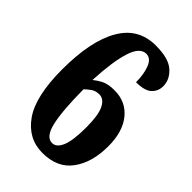

<svg xmlns="http://www.w3.org/2000/svg" viewBox="-220 -808 902 902"><g transform="rotate(45 230.5 -357.0)"><path d="M242 10Q146 10 88 -73Q30 -156 30 -334Q30 -521 88 -622.5Q146 -724 262 -724Q348 -724 385 -690.5Q422 -657 422 -613Q422 -580 398.5 -558Q375 -536 318 -536Q318 -590 303 -627.5Q288 -665 258 -665Q216 -665 194 -595.5Q172 -526 166 -399Q183 -413 207 -425.5Q231 -438 274 -438Q349 -438 394 -383Q439 -328 439 -231Q439 -124 390 -57Q341 10 242 10ZM241 -55Q270 -55 286.5 -94.5Q303 -134 303 -221Q303 -302 285 -338Q267 -374 237 -374Q212 -374 195 -361.5Q178 -349 167 -338Q168 -194 184.5 -124.5Q201 -55 241 -55Z"/></g></svg>

Font: Noto Serif Ethiopic ExtraCondensed ExtraBold
Style: Regular
Weight: 800
Width: 2
Designer: Monotype Design Team
Foundry: Monotype Imaging Inc.
Version: Version 2.102; ttfautohint (v1.8.4.7-5d5b)